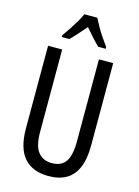

<svg xmlns="http://www.w3.org/2000/svg" viewBox="-139 -1019 800 1105"><g transform="rotate(15 261.0 -466.5)"><path d="M455 -224Q455 -143 433 -91.5Q411 -40 368.5 -15Q326 10 262 10Q167 10 117 -47Q67 -104 67 -223V-714H151V-222Q151 -140 180 -103.5Q209 -67 262 -67Q298 -67 322 -82.5Q346 -98 358 -132.5Q370 -167 370 -223V-714H455ZM299 -943Q310 -921 325 -894.5Q340 -868 358 -841.5Q376 -815 392 -793V-783H347Q326 -803 305 -827Q284 -851 261 -877Q238 -851 215.5 -825.5Q193 -800 175 -783H130V-793Q148 -818 165.5 -844.5Q183 -871 198 -896.5Q213 -922 222 -943Z"/></g></svg>

Font: Noto Sans Arabic ExtraCondensed
Style: Regular
Weight: 400
Width: 2
Designer: Monotype Design Team, Nadine Chahine, Nizar Qandah and Khaled Hosny
Foundry: Monotype Imaging Inc.
Version: Version 2.012